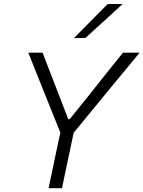

<svg xmlns="http://www.w3.org/2000/svg" viewBox="-20 -990 754 1010"><path d="M235.5 0Q248 -59.5 259.8 -115Q271.5 -170.5 285.5 -237L297.5 -292.5L195.5 -546Q179 -587 164 -625Q149 -663 129 -713H204Q223 -663 237 -627.2Q251 -591.5 263.2 -559.5Q275.5 -527.5 290.5 -489L339 -363H346.5L444.5 -484.5Q476.5 -525 503 -558.2Q529.5 -591.5 558.5 -627.8Q587.5 -664 627 -713H714.5Q679.5 -671 644.8 -628.5Q610 -586 576.5 -546L367.5 -291.5L356 -237Q342 -170.5 330.2 -115Q318.5 -59.5 306 0ZM369 -789.5Q414.5 -835.5 458 -879.5Q501.5 -923.5 546 -968.5L625.5 -969.5Q575.5 -923.5 527 -879.2Q478.5 -835 429.5 -790.5Z"/></svg>

Font: Commissioner Light
Style: Italic
Weight: 300
Italic angle: -12°
Designer: Kostas Bartsokas
Foundry: Kostas Bartsokas
Version: Version 1.000; ttfautohint (v1.8.3)